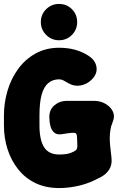

<svg xmlns="http://www.w3.org/2000/svg" viewBox="-20 -931 598 973"><path d="M280 22Q212 22 160 -3Q108 -28 72.5 -72.5Q37 -117 18.5 -174Q0 -231 0 -295V-347Q0 -410 18 -471Q36 -532 71.5 -581Q107 -630 159.5 -659.5Q212 -689 280 -689Q367 -689 429 -648Q464 -625 469 -591Q474 -557 446 -529L444 -527Q421 -504 389.5 -498Q358 -492 329 -508Q314 -517 302.5 -523Q291 -529 280 -529Q247 -529 224.5 -510Q202 -491 191 -451Q180 -411 180 -347V-295Q180 -222 203.5 -185Q227 -148 280 -148Q303 -148 320 -151Q337 -154 354 -163Q366 -169 369 -175.5Q372 -182 372 -192.5Q372 -203 371 -220Q371 -235 369 -246.5Q367 -258 354 -258Q340 -258 326.5 -256Q313 -254 293 -251Q269 -247 255 -259Q241 -271 235.5 -292.5Q230 -314 230 -339Q230 -376 256.5 -398Q283 -420 319 -420H456Q488 -420 513.5 -405.5Q539 -391 551 -368Q563 -345 553 -318L543 -290Q539 -273 537 -251Q535 -229 537.5 -199.5Q540 -170 545 -131Q549 -97 533.5 -72Q518 -47 488 -32L445 -11Q444 -10 442 -10Q440 -10 437 -8Q400 7 359 14.5Q318 22 280 22ZM187 -819Q187 -858 214 -884.5Q241 -911 279 -911Q318 -911 344.5 -884.5Q371 -858 371 -819Q371 -781 344.5 -754Q318 -727 279 -727Q241 -727 214 -754Q187 -781 187 -819Z"/></svg>

Font: Winky Sans ExtraBold
Style: Regular
Weight: 800
Designer: Simon Atzbach
Foundry: typofactur
Version: Version 1.205